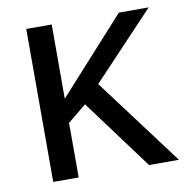

<svg xmlns="http://www.w3.org/2000/svg" viewBox="-65 -591 631 653"><g transform="rotate(-10 250.5 -264.0)"><path d="M398.4 0 219.7 -241.2 155.3 -188.5V0H67.4V-528.3H155.3V-272L387.2 -528.3H490.2L275.9 -301.3L501.5 0Z"/></g></svg>

Font: Liberation Sans
Style: Regular
Weight: 400
Designer: Steve Matteson
Foundry: Ascender Corporation
Version: Version 2.00.1